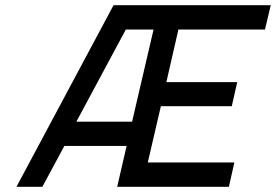

<svg xmlns="http://www.w3.org/2000/svg" viewBox="-20 -714 1055 734"><path d="M464 -156H226L142 0H43L414 -694H1015L993 -601H662L616 -400H887L866 -308H595L545 -93H876L855 0H428ZM272 -249H485L567 -601H461Z"/></svg>

Font: Panefresco 600wt
Style: Italic
Weight: 600
Foundry: Campivisivi & Chank Co
Version: Version 1.000